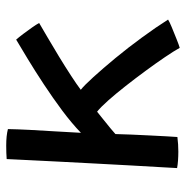

<svg xmlns="http://www.w3.org/2000/svg" viewBox="-10 -567 598 618"><g transform="rotate(-90 289.0 -258.0)"><path d="M444 21.5Q433.5 2.5 414 -26.2Q394.5 -55 370.2 -88Q346 -121 321.2 -152.5Q296.5 -184 274.8 -208.5Q253 -233 238.5 -244.5Q230.5 -238 214.8 -225.5Q199 -213 184.8 -201.2Q170.5 -189.5 166.5 -185.5Q166 -164 164.8 -134.2Q163.5 -104.5 162 -74.5Q160.5 -44.5 159.2 -20.5Q158 3.5 157 14Q133.5 17 110 17Q95.5 17 81.5 16Q67.5 15 57 13Q57.5 -0.5 60 -40.8Q62.5 -81 65.5 -136.8Q68.5 -192.5 71.8 -254Q75 -315.5 78 -372.8Q81 -430 83 -473.5Q85 -517 86 -535.5Q104.5 -537 129.5 -537Q161.5 -537 182.5 -531.5Q182 -502 180 -462.5Q178 -423 175.2 -379.8Q172.5 -336.5 170.5 -296.5Q201 -326 242.2 -356.8Q283.5 -387.5 326.8 -416Q370 -444.5 408 -467.5Q446 -490.5 470.5 -505Q478 -496.5 488.8 -482.2Q499.5 -468 509.5 -453.8Q519.5 -439.5 524 -431Q507 -421 477.8 -404Q448.5 -387 415.8 -367Q383 -347 354.2 -328.2Q325.5 -309.5 309 -297Q322.5 -286.5 349.8 -256.5Q377 -226.5 410.8 -185.8Q444.5 -145 477.2 -100.2Q510 -55.5 535 -16Q529 -12 510.5 -4.2Q492 3.5 472.5 11.2Q453 19 444 21.5Z"/></g></svg>

Font: Grandstander
Style: Regular
Weight: 400
Designer: Tyler Finck
Foundry: Etcetera Type Co
Version: Version 1.200; ttfautohint (v1.8.3)